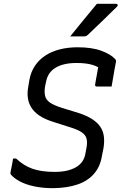

<svg xmlns="http://www.w3.org/2000/svg" viewBox="-20 -965 640 1003"><path d="M385 -718Q461 -718 510 -699.5Q559 -681 580 -658Q584 -654 585.5 -650.5Q587 -647 586 -643Q582 -623 578 -600.5Q574 -578 570.5 -556.5Q567 -535 563 -513Q544 -513 524.5 -513Q505 -513 486 -513Q481 -513 478.5 -515.5Q476 -518 477 -524Q479 -537 481.5 -550.5Q484 -564 486.5 -577.5Q489 -591 491.5 -606Q494 -621 497 -636L519 -595Q497 -616 463.5 -626Q430 -636 380 -636Q346 -636 319 -630Q292 -624 271.5 -612Q251 -600 238.5 -582Q226 -564 221 -540L215 -511Q211 -485 215.5 -464.5Q220 -444 240.5 -429.5Q261 -415 302 -402L393 -374Q435 -360 462.5 -342Q490 -324 504.5 -302Q519 -280 522.5 -253Q526 -226 521 -193L512 -148Q503 -94 471 -57Q439 -20 385.5 -1.5Q332 17 258 18Q203 18 158.5 8.5Q114 -1 83.5 -17.5Q53 -34 38 -52Q35 -55 34.5 -58.5Q34 -62 35 -66Q38 -81 40.5 -93Q43 -105 45 -116.5Q47 -128 48 -137H64Q103 -100 149.5 -83.5Q196 -67 266 -67Q334 -67 376 -91Q418 -115 426 -162L432 -194Q437 -222 432 -241Q427 -260 407.5 -273.5Q388 -287 350 -299L259 -328Q214 -342 186 -361Q158 -380 143.5 -403.5Q129 -427 125.5 -453.5Q122 -480 127 -508L134 -550Q142 -591 163 -622Q184 -653 216.5 -674.5Q249 -696 292 -707Q335 -718 385 -718ZM486 -945Q510 -945 525 -945Q540 -945 553.5 -945Q567 -945 588 -945Q593 -945 594.5 -940Q596 -935 591 -930Q569 -909 552.5 -892.5Q536 -876 520.5 -861Q505 -846 486 -828Q467 -810 439 -783Q436 -780 431.5 -777.5Q427 -775 421 -775Q407 -775 394.5 -775Q382 -775 370 -775Q358 -775 347 -775Q371 -805 393.5 -832.5Q416 -860 438.5 -887.5Q461 -915 486 -945Z"/></svg>

Font: Rec Mono Linear
Style: Italic
Weight: 400
Italic angle: -10°
Monospace: yes
Version: Version 1.085; ttfautohint (v1.8.4.7-5d5b)